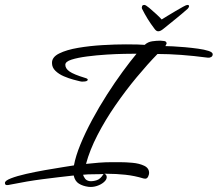

<svg xmlns="http://www.w3.org/2000/svg" viewBox="-110 -722 883 779"><path d="M650 -702Q660 -702 656 -693Q654 -689 651 -686Q626 -664 605.5 -647.5Q585 -631 553 -605Q541 -595 532 -595Q524 -595 517 -605Q501 -626 489 -645.5Q477 -665 466 -687Q466 -689 465.5 -691Q465 -693 466 -694Q466 -702 476 -702Q481 -702 495.5 -690Q510 -678 525 -664Q540 -650 546 -643Q554 -648 569.5 -657.5Q585 -667 602 -677Q619 -687 632.5 -694.5Q646 -702 650 -702ZM249 36Q226 33 210 23Q194 13 189 -10Q125 -3 63 5Q1 13 -68 27Q-72 28 -75.5 28.5Q-79 29 -82 29Q-90 29 -90 20Q-90 11 -65.5 1.5Q-41 -8 -3.5 -16.5Q34 -25 74 -32Q114 -39 146 -44Q178 -49 190 -51Q197 -89 216.5 -136.5Q236 -184 264 -236Q292 -288 324 -338Q356 -388 387.5 -431Q419 -474 444 -504H437Q426 -504 394 -503.5Q362 -503 322 -500.5Q282 -498 243.5 -493Q205 -488 180 -480Q155 -472 155 -459Q155 -444 172 -432Q189 -420 235 -406Q246 -403 246 -399Q246 -391 226 -391Q224 -391 221 -391Q218 -391 215 -392Q206 -394 187.5 -399Q169 -404 149 -412.5Q129 -421 115 -434.5Q101 -448 101 -466Q100 -490 130 -505Q160 -520 207.5 -528Q255 -536 306.5 -539Q358 -542 401 -542Q427 -542 447 -541.5Q467 -541 477 -540Q490 -552 507.5 -554.5Q525 -557 541 -557Q547 -557 556.5 -555.5Q566 -554 566 -545L561 -535Q569 -535 591 -534Q613 -533 640.5 -530.5Q668 -528 693.5 -524.5Q719 -521 736 -515.5Q753 -510 753 -502Q753 -494 746.5 -490.5Q740 -487 733 -488Q619 -503 529 -503Q489 -462 444.5 -408.5Q400 -355 358.5 -295Q317 -235 285.5 -174Q254 -113 239 -57Q265 -60 291.5 -62Q318 -64 344 -64H376Q400 -64 427.5 -61.5Q455 -59 475 -49.5Q495 -40 495 -20Q495 -14 491 -5.5Q487 3 479 3L472 2Q436 -9 398.5 -13Q361 -17 323 -17H314Q323 -13 323 -3Q323 7 311.5 17Q300 27 283 32.5Q266 38 249 36ZM254 13Q268 14 283 9Q298 4 310 -16Q294 -15 269 -15Q244 -15 227 -13Q229 -6 235 2.5Q241 11 254 13Z"/></svg>

Font: Corinthia
Style: Bold
Weight: 700
Designer: Robert E. Leuschke
Foundry: Robert E. Leuschke
Version: Version 1.013; ttfautohint (v1.8.3)